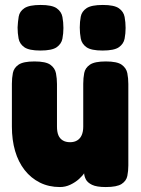

<svg xmlns="http://www.w3.org/2000/svg" viewBox="-20 -748 570 775"><path d="M222 7Q177 7 141 -11Q105 -29 79.5 -61.5Q54 -94 41 -138.5Q28 -183 28 -237V-410Q28 -433 32 -453.5Q36 -474 55 -487Q74 -500 119 -500Q165 -500 183.5 -486.5Q202 -473 206 -452Q210 -431 210 -409V-237Q210 -216 215.5 -202.5Q221 -189 233 -181.5Q245 -174 263 -174Q280 -174 292 -181.5Q304 -189 310 -203Q316 -217 316 -237V-410Q316 -433 320 -453.5Q324 -474 343 -487Q362 -500 407 -500Q453 -500 471.5 -486.5Q490 -473 494 -452.5Q498 -432 498 -409V-80Q498 -58 494 -38Q490 -18 471 -5.5Q452 7 407 7Q370 7 351.5 -2Q333 -11 326.5 -24Q320 -37 319.5 -49Q319 -61 318 -67L327 -70Q329 -64 321.5 -51.5Q314 -39 299 -25.5Q284 -12 264 -2.5Q244 7 222 7ZM394 -544Q348 -544 329 -557.5Q310 -571 306 -592.5Q302 -614 302 -637Q302 -660 306 -681Q310 -702 329.5 -715Q349 -728 395 -728Q441 -728 460 -714.5Q479 -701 483 -679.5Q487 -658 487 -635Q487 -613 483 -592Q479 -571 460 -557.5Q441 -544 394 -544ZM143 -544Q97 -544 78 -557.5Q59 -571 55 -592.5Q51 -614 51 -637Q52 -660 55.5 -681Q59 -702 78.5 -715Q98 -728 144 -728Q190 -728 209 -714.5Q228 -701 232 -679.5Q236 -658 236 -635Q236 -613 232 -592Q228 -571 209 -557.5Q190 -544 143 -544Z"/></svg>

Font: Fredoka SemiCondensed
Style: Bold
Weight: 700
Width: 4
Designer: Ben Nathan
Foundry: Milena B. Brandão, Ben Nathan
Version: Version 2.001